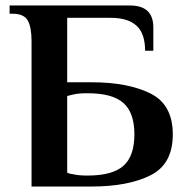

<svg xmlns="http://www.w3.org/2000/svg" viewBox="-20 -680 675 700"><path d="M95 -530Q95 -581 81 -605.5Q67 -630 25 -630H15V-660H454Q539 -660 539 -580V-495H509Q509 -558 477.5 -586.5Q446 -615 384 -615H225V-380H315Q446 -380 528 -339.5Q610 -299 610 -190Q610 -81 528 -40.5Q446 0 315 0H95ZM300 -40Q390 -40 430 -75.5Q470 -111 470 -190Q470 -269 430 -304.5Q390 -340 300 -340H295Q265 -340 245 -335L225 -330V-50Q236 -46 245 -45Q267 -40 295 -40Z"/></svg>

Font: Philosopher
Style: Bold
Weight: 700
Designer: Jovanny Lemonad
Foundry: Jovanny Lemonad
Version: Version 2.000